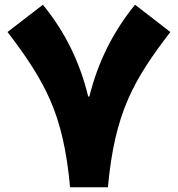

<svg xmlns="http://www.w3.org/2000/svg" viewBox="-20 -788 748 808"><path d="M351.1 -381.8C315.9 -528.3 252.9 -654.8 160.6 -768.1L11.7 -653.3C88.4 -553.2 147.5 -465.8 190.4 -368.7C233.4 -271 260.7 -156.2 274.9 0H434.1C462.9 -314 542 -451.2 696.8 -653.3L548.3 -768.1C456.1 -654.8 392.6 -528.3 356 -381.8Z"/></svg>

Font: Estedad Black
Style: Regular
Weight: 900
Designer: Amin Abedi
Version: Version 7.3